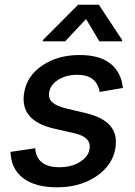

<svg xmlns="http://www.w3.org/2000/svg" viewBox="-20 -787 576 818"><path d="M503.6 -412.3 404.5 -395.2Q392 -468.4 308.9 -468.4Q262.8 -468.4 228.7 -447.4Q194.6 -426.5 189.6 -394.2Q185 -367.9 202.1 -351.7Q219.1 -335.6 262.1 -324.9L345.9 -305Q418.7 -287.6 449.9 -250.9Q481.2 -214.1 471.6 -155.5Q459.2 -82 389.9 -35.5Q320.7 11 223 11Q130 11 78.3 -28.4Q26.6 -67.8 24.9 -139.9L130 -155.5Q132.8 -115.4 158.7 -95Q184.7 -74.6 231.5 -74.6Q283.4 -74.2 319.8 -96.6Q356.2 -119 361.5 -152Q365.8 -177.6 350.1 -194.1Q334.5 -210.6 296.2 -219.5L208.1 -239.7Q62.5 -273.8 83.1 -393.1Q95.2 -464.5 160.9 -508.5Q226.6 -552.6 318.5 -552.6Q405.2 -552.6 451 -515.6Q496.8 -478.7 503.6 -412.3ZM257.5 -610.8H161.6L162.6 -616.1L312.9 -766.7H401.3L500.7 -616.1L499.6 -610.8H403.4L346.6 -706Z"/></svg>

Font: Karasuma Gothic
Style: Medium Italic
Weight: 500
Italic angle: 9.39998°
Designer: Rasmus Andersson / Ryoko Nishizuka
Foundry: Genbu
Version: Version 1.00